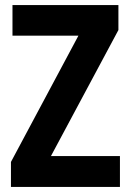

<svg xmlns="http://www.w3.org/2000/svg" viewBox="-20 -734 513 754"><path d="M451 0V-121H180L445 -616V-714H29V-594H288L23 -98V0Z"/></svg>

Font: Noto Sans Arabic UI Cn
Style: Bold
Weight: 700
Width: 3
Designer: Monotype Design Team, Nadine Chahine and Nizar Qandah
Foundry: Monotype Imaging Inc.
Version: Version 2.010